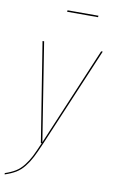

<svg xmlns="http://www.w3.org/2000/svg" viewBox="-108 -745 581 986"><g transform="rotate(10 182.5 -252.0)"><path d="M321.8 -687.5H160.6L161.6 -695.3H322.8ZM376.5 -517.6 157.2 0.5Q136.7 48.3 122.6 75.9Q108.4 103.5 89.4 127.4Q70.3 151.4 47.1 165.5Q23.9 179.7 -10.3 190.9L-10.7 184.1Q22.5 172.9 44.4 159.2Q66.4 145.5 85 121.8Q103.5 98.1 116.5 72.5Q129.4 46.9 149.4 0H145L62.5 -517.6H70.8L151.9 -5.4L368.2 -517.6Z"/></g></svg>

Font: Fira Sans Compressed Eight
Style: Italic
Weight: 100
Width: 3
Italic angle: -8°
Designer: Carrois Corporate & Edenspiekermann AG
Foundry: Carrois Corporate GbR & Edenspiekermann AG
Version: Version 4.203;PS 004.203;hotconv 1.0.88;makeotf.lib2.5.64775